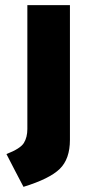

<svg xmlns="http://www.w3.org/2000/svg" viewBox="-20 -700 360 744"><path d="M251 -680V-158Q251 -84 211.5 -45.5Q172 -7 71 24Q55 -7 38 -39Q21 -71 5 -103Q59 -124 72.5 -146Q86 -168 86 -200V-680Z"/></svg>

Font: Palanquin Dark SemiBold
Style: Regular
Weight: 600
Designer: Pria Ravichandran
Version: Version 1.001